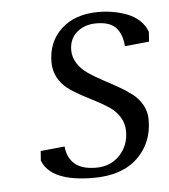

<svg xmlns="http://www.w3.org/2000/svg" viewBox="-41 -492 473 538"><g transform="rotate(-5 195.5 -223.0)"><path d="M58.1 -53.2 60.1 -80.1 127.9 -86.9Q130.4 -55.7 150.6 -37.8Q170.9 -20 210.9 -20Q252 -20 277.6 -47.4Q303.2 -74.7 303.2 -113.8Q303.2 -135.7 292.7 -153.3Q282.2 -170.9 265.4 -182.6Q248.5 -194.3 228 -204.8Q207.5 -215.3 187 -226.3Q166.5 -237.3 149.7 -250Q132.8 -262.7 122.3 -282Q111.8 -301.3 111.8 -325.2Q111.8 -382.8 150.6 -418.5Q189.5 -454.1 254.9 -454.1Q276.4 -454.1 296.9 -450.4Q317.4 -446.8 336.7 -439.2Q356 -431.6 370.4 -418Q384.8 -404.3 391.1 -386.2L389.2 -358.9L320.8 -352.1Q318.4 -386.2 301.5 -404.5Q284.7 -422.9 246.1 -422.9Q213.4 -422.9 191.7 -404.3Q169.9 -385.7 169.9 -354Q169.9 -334 180.9 -316.9Q191.9 -299.8 209.5 -287.6Q227.1 -275.4 248.3 -264.2Q269.5 -252.9 290.8 -241Q312 -229 329.6 -215.8Q347.2 -202.6 358.2 -183.3Q369.1 -164.1 369.1 -141.1Q369.1 -76.2 325.4 -34.2Q281.7 7.8 201.2 7.8Q82 7.8 58.1 -53.2Z"/></g></svg>

Font: Dehuti Alt
Style: Italic
Weight: 400
Version: Version 1.2